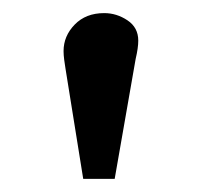

<svg xmlns="http://www.w3.org/2000/svg" viewBox="-20 -806 309 293"><path d="M107 -533 80 -701Q79 -707 78 -714.5Q77 -722 77 -728Q77 -751 94 -768.5Q111 -786 139 -786Q158 -786 174.5 -775Q191 -764 191 -744Q191 -733 187 -716L155 -533Z"/></svg>

Font: Literata 7pt Medium
Style: Regular
Weight: 500
Designer: Latin by Veronika Burian and Jose Scaglione. Greek by Irene Vlachou. Cyrillic by Vera Evstafieva.
Foundry: TypeTogether
Version: Version 3.002